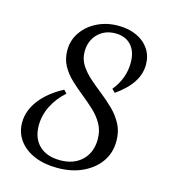

<svg xmlns="http://www.w3.org/2000/svg" viewBox="-93 -657 654 744"><g transform="rotate(15 233.5 -285.0)"><path d="M204 11.3Q151.6 11.3 111.7 -5.6Q71.8 -22.6 49.6 -53.2Q27.4 -83.9 27.4 -123.4Q27.4 -171 59.7 -213.7Q91.9 -256.5 152.4 -288.7L164.5 -275.8Q130.6 -246 111.7 -208.1Q92.7 -170.2 92.7 -129.8Q92.7 -78.2 123 -49.2Q153.2 -20.2 207.3 -20.2Q262.1 -20.2 294.8 -52Q327.4 -83.9 327.4 -136.3Q327.4 -170.2 312.9 -196.4Q298.4 -222.6 275 -244.4Q251.6 -266.1 225.8 -286.7Q200 -307.3 176.6 -329.4Q153.2 -351.6 138.7 -378.2Q124.2 -404.8 124.2 -439.5Q124.2 -479.8 146.4 -512.1Q168.5 -544.4 206.5 -563.3Q244.4 -582.3 291.1 -582.3Q333.9 -582.3 365.7 -567.3Q397.6 -552.4 415.3 -525.8Q433.1 -499.2 433.1 -463.7Q433.1 -426.6 411.3 -392.7Q389.5 -358.9 344.4 -327.4L331.5 -340.3Q353.2 -366.9 363.7 -396Q374.2 -425 374.2 -455.6Q374.2 -500.8 351.2 -525.8Q328.2 -550.8 287.9 -550.8Q245.2 -550.8 217.7 -523Q190.3 -495.2 190.3 -451.6Q190.3 -421.8 205.6 -398Q221 -374.2 244.8 -353.2Q268.5 -332.3 294.8 -311.7Q321 -291.1 344.8 -267.7Q368.5 -244.4 383.9 -215.3Q399.2 -186.3 399.2 -148.4Q399.2 -100.8 374.2 -65.3Q349.2 -29.8 305.6 -9.3Q262.1 11.3 204 11.3Z"/></g></svg>

Font: Playfair 5pt SemiExpanded Light 12pt
Style: Italic
Weight: 300
Italic angle: -15.6°
Version: Version 2.000;gftools[0.9.28]